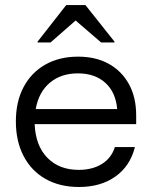

<svg xmlns="http://www.w3.org/2000/svg" viewBox="-20 -736 607 766"><path d="M295 10Q218.3 10 161.7 -22.1Q105 -54.2 74.2 -113.3Q43.3 -172.5 43.3 -251.7Q43.3 -330.8 74.2 -388.8Q105 -446.7 160.8 -478.3Q216.7 -510 291.7 -510Q362.5 -510 414.2 -481.2Q465.8 -452.5 494.6 -400Q523.3 -347.5 523.3 -275.8V-240.8H118.3Q121.7 -155 168.8 -106.7Q215.8 -58.3 294.2 -58.3Q348.3 -58.3 386.2 -81.7Q424.2 -105 438.3 -149.2H518.3Q499.2 -73.3 440.4 -31.7Q381.7 10 295 10ZM122.5 -300.8H447.5Q441.7 -368.3 400 -405.8Q358.3 -443.3 290.8 -443.3Q223.3 -443.3 178.8 -405.8Q134.2 -368.3 122.5 -300.8ZM130 -566.7V-570L244.2 -715.8H320.8L436.7 -570V-566.7H383.3L281.7 -654.2L181.7 -566.7Z"/></svg>

Font: Funnel Display Light
Style: Regular
Weight: 300
Designer: NORD ID, Kristian Moeller
Foundry: Dicotype
Version: Version 1.000